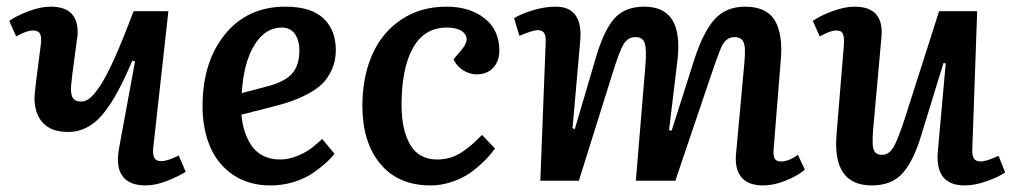

<svg xmlns="http://www.w3.org/2000/svg" viewBox="-20 -545 3055 579"><path d="M7.8 -481.9Q28.8 -497.1 65.7 -511Q102.5 -524.9 132.8 -524.9Q218.8 -524.9 213.9 -439Q212.4 -425.3 204.6 -369.6Q196.8 -314 194.8 -291Q191.9 -263.2 199 -251Q206.1 -238.8 224.1 -238.8Q237.3 -238.8 249.8 -248Q262.2 -257.3 280.5 -283.9Q298.8 -310.5 324.5 -367.4Q350.1 -424.3 382.8 -511.2H487.8L441.9 -97.2Q440.4 -77.6 445.8 -68.4Q451.2 -59.1 465.8 -59.1Q485.8 -59.1 519 -76.2L540 -26.9Q516.6 -12.2 482.4 1Q448.2 14.2 418.9 14.2Q369.6 14.2 348.9 -14.6Q328.1 -43.5 339.8 -102.1L387.2 -359.9L378.9 -361.8Q331.5 -248.5 287.6 -197.8Q243.7 -147 186 -147Q134.3 -147 109.1 -174.8Q84 -202.6 84 -250Q84 -267.6 103 -410.2Q106 -433.6 100.6 -443.4Q95.2 -453.1 79.1 -453.1Q60.1 -453.1 28.8 -435.1Z M840.8 -524.9Q918 -524.9 955.3 -489.7Q992.7 -454.6 992.7 -394Q992.7 -362.3 981.2 -336.2Q969.7 -310.1 952.4 -293Q935.1 -275.9 908.2 -261.7Q881.3 -247.6 857.2 -239.3Q833 -231 801.8 -223.1L708 -199.2Q710.4 -172.4 717.5 -149.7Q724.6 -127 737.8 -106.9Q751 -86.9 773.2 -75.4Q795.4 -64 824.7 -64Q850.6 -64 877 -75Q903.3 -85.9 918.5 -97.7Q933.6 -109.4 951.7 -126L988.8 -81.1Q978 -67.4 962.6 -53.5Q947.3 -39.6 923.1 -22.9Q898.9 -6.3 865.5 3.9Q832 14.2 795.9 14.2Q730.5 14.2 683.6 -17.3Q636.7 -48.8 613.8 -102.3Q590.8 -155.8 590.8 -225.1Q590.8 -357.9 658.4 -441.4Q726.1 -524.9 840.8 -524.9ZM882.8 -393.1Q882.8 -423.8 869.1 -442.9Q855.5 -461.9 829.6 -461.9Q779.8 -461.9 747.3 -409.4Q714.8 -356.9 709 -264.2L780.8 -283.2Q835 -296.4 858.9 -321Q882.8 -345.7 882.8 -393.1Z M1326.7 -524.9Q1396 -524.9 1440.9 -490Q1485.8 -455.1 1485.8 -392.1Q1485.8 -360.4 1467.3 -340.6Q1448.7 -320.8 1417.5 -320.8Q1395.5 -320.8 1375.7 -333.7Q1356 -346.7 1347.7 -366.2L1370.6 -393.1Q1390.1 -416 1386.7 -431.4Q1383.3 -446.8 1367.4 -454.3Q1351.6 -461.9 1327.6 -461.9Q1259.8 -461.9 1225.3 -400.4Q1190.9 -338.9 1190.9 -228Q1190.9 -153.3 1217 -108.6Q1243.2 -64 1298.8 -64Q1320.3 -64 1340.1 -70.3Q1359.9 -76.7 1378.2 -89.8Q1396.5 -103 1406.5 -112.1Q1416.5 -121.1 1433.6 -138.2L1472.7 -97.2Q1463.4 -84.5 1453.1 -72.8Q1442.9 -61 1423.8 -44.2Q1404.8 -27.3 1384.8 -15.4Q1364.7 -3.4 1336.4 5.4Q1308.1 14.2 1278.8 14.2Q1180.7 14.2 1126.7 -51Q1072.8 -116.2 1072.8 -226.1Q1072.8 -312 1102.1 -379.2Q1131.3 -446.3 1189.5 -485.6Q1247.6 -524.9 1326.7 -524.9Z M1926.3 -348.1Q1930.2 -396 1924.3 -414.6Q1918.5 -433.1 1896.5 -433.1Q1873 -433.1 1860.1 -411.1Q1847.2 -389.2 1826.2 -320.8L1725.6 0H1609.4L1625.5 -416Q1626.5 -437 1620.8 -445.6Q1615.2 -454.1 1600.6 -454.1Q1587.4 -454.1 1546.4 -437L1530.3 -490.2Q1552.7 -503.9 1588.1 -514.4Q1623.5 -524.9 1655.3 -524.9Q1739.7 -524.9 1729.5 -418.9L1706.5 -158.2L1713.4 -155.8L1775.4 -366.2Q1800.3 -452.6 1832.3 -488.8Q1864.3 -524.9 1922.4 -524.9Q1981.4 -524.9 2006.6 -486.3Q2031.7 -447.8 2023.4 -367.2L1997.6 -152.8L2005.4 -150.9L2073.2 -363.8Q2100.6 -448.7 2135 -486.8Q2169.4 -524.9 2226.6 -524.9Q2291.5 -524.9 2316.4 -483.6Q2341.3 -442.4 2334.5 -363.8L2313.5 -102.1Q2311 -78.1 2315.4 -68.1Q2319.8 -58.1 2335.4 -58.1Q2358.9 -58.1 2386.2 -78.1L2407.2 -33.2Q2383.8 -13.7 2348.1 0.2Q2312.5 14.2 2282.2 14.2Q2236.8 14.2 2216.6 -9.5Q2196.3 -33.2 2199.2 -76.2L2224.6 -354Q2227.1 -379.9 2226.3 -397.5Q2225.6 -415 2218.3 -424.1Q2210.9 -433.1 2195.3 -433.1Q2172.9 -433.1 2159.7 -411.6Q2150.9 -396.5 2127.4 -327.1Q2125.5 -320.8 2123.5 -315.9L2016.6 0H1897.5Z M2431.2 -481.9Q2452.1 -497.1 2489.5 -511Q2526.9 -524.9 2557.1 -524.9Q2646 -524.9 2638.2 -434.1L2612.8 -151.9Q2610.8 -125.5 2611.8 -109.1Q2612.8 -92.8 2619.4 -85.4Q2626 -78.1 2640.1 -78.1Q2660.6 -78.1 2674.1 -100.6Q2687.5 -123 2708 -186L2812 -511.2H2926.8L2912.1 -96.2Q2911.1 -76.7 2916.7 -67.4Q2922.4 -58.1 2937 -58.1Q2954.1 -58.1 2991.2 -75.2L3011.2 -24.9Q2990.2 -10.7 2954.8 1.7Q2919.4 14.2 2889.2 14.2Q2799.3 14.2 2808.1 -87.9L2832 -354L2825.2 -355L2758.8 -139.2Q2735.4 -60.5 2702.4 -23.2Q2669.4 14.2 2608.9 14.2Q2488.8 14.2 2502.9 -142.1L2524.9 -410.2Q2526.4 -432.1 2522 -442.6Q2517.6 -453.1 2502 -453.1Q2483.4 -453.1 2452.1 -435.1Z"/></svg>

Font: Literata Book SemiBold
Style: Italic
Weight: 600
Italic angle: -3°
Designer: Latin by Veronika Burian and Jose Scaglione. Greek by Irene Vlachou. Cyrillic by Vera Evstafieva
Foundry: TypeTogether
Version: Version 1.003;PS 001.003;hotconv 1.0.88;makeotf.lib2.5.64775